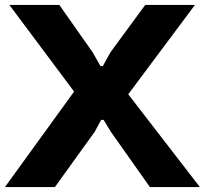

<svg xmlns="http://www.w3.org/2000/svg" viewBox="-30 -760 832 780"><path d="M271 -388 8 -740H211L346 -548L378 -492H388L419 -548L560 -740H762L491 -377L782 0H579L420 -225L391 -273H381L355 -225L193 0H-10Z"/></svg>

Font: Encode Sans Wide
Style: Bold
Weight: 700
Designer: Pablo Impallari, Andres Torresi
Foundry: Pablo Impallari, Andres Torresi
Version: Version 1.000; ttfautohint (v1.00) -l 8 -r 50 -G 200 -x 14 -